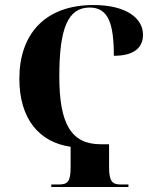

<svg xmlns="http://www.w3.org/2000/svg" viewBox="-20 -744 618 764"><path d="M184 0H491V-10H460C428 -10 414 -21 414 -79V-170H381C263 -170 216 -251 216 -440C216 -631 250 -714 337 -714C411 -714 433 -650 433 -522C512 -522 549 -553 549 -606C549 -671 483 -724 352 -724C158 -724 57 -607 57 -431C57 -272 135 -178 261 -160V-79C261 -21 249 -10 215 -10H184Z"/></svg>

Font: Noto Serif Display ExtraCondensed ExtraBold
Style: Regular
Weight: 800
Width: 2
Designer: Monotype Design Team
Foundry: Monotype Imaging Inc.
Version: Version 2.009